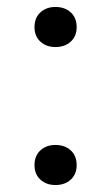

<svg xmlns="http://www.w3.org/2000/svg" viewBox="-20 -522 318 551"><path d="M139 9Q113 9 96 -6.5Q79 -22 79 -48Q79 -75 96 -90.5Q113 -106 139 -106Q166 -106 183 -90.5Q200 -75 200 -48Q200 -22 183 -6.5Q166 9 139 9ZM139 -387Q113 -387 96 -402.5Q79 -418 79 -444Q79 -471 96 -486.5Q113 -502 139 -502Q166 -502 183 -486.5Q200 -471 200 -444Q200 -418 183 -402.5Q166 -387 139 -387Z"/></svg>

Font: Roboto Serif SemiCondensed ExtraLight
Style: Regular
Weight: 250
Width: 4
Designer: Greg Gazdowicz
Foundry: Commercial Type
Version: Version 1.007